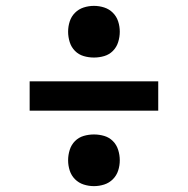

<svg xmlns="http://www.w3.org/2000/svg" viewBox="-20 -667 640 654"><path d="M300 -471Q282 -471 265 -476Q248 -481 235.5 -493.5Q223 -506 217.5 -523.5Q212 -541 212 -559Q212 -577 217.5 -594Q223 -611 235.5 -623.5Q248 -636 265 -641.5Q282 -647 300 -647Q318 -647 335 -641.5Q352 -636 364.5 -623.5Q377 -611 382.5 -594Q388 -577 388 -559Q388 -541 382.5 -523.5Q377 -506 364.5 -493.5Q352 -481 335 -476Q318 -471 300 -471ZM81 -290V-390H519V-290ZM300 -33Q282 -33 265 -38.5Q248 -44 235.5 -56.5Q223 -69 217.5 -86Q212 -103 212 -121Q212 -139 217.5 -156.5Q223 -174 235.5 -186.5Q248 -199 265 -204Q282 -209 300 -209Q318 -209 335 -204Q352 -199 364.5 -186.5Q377 -174 382.5 -156.5Q388 -139 388 -121Q388 -103 382.5 -86Q377 -69 364.5 -56.5Q352 -44 335 -38.5Q318 -33 300 -33Z"/></svg>

Font: Iosevka Curly Extended
Style: Bold
Weight: 700
Width: 7
Monospace: yes
Designer: Belleve Invis
Foundry: Belleve Invis
Version: Version 11.1.0; ttfautohint (v1.8.3)